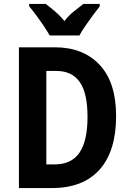

<svg xmlns="http://www.w3.org/2000/svg" viewBox="-20 -954 659 974"><path d="M569 -365Q569 -188 485.5 -94Q402 0 243 0H76V-714H259Q402 -714 485.5 -625Q569 -536 569 -365ZM424 -360Q424 -482 384.5 -538Q345 -594 267 -594H215V-120H257Q343 -120 383.5 -180Q424 -240 424 -360ZM232 -774Q221 -794 202.5 -821.5Q184 -849 164 -876Q144 -903 128 -922V-934H212Q232 -919 258 -897Q284 -875 307 -847Q329 -876 355 -896.5Q381 -917 403 -934H486V-922Q471 -903 451 -876Q431 -849 412.5 -822Q394 -795 383 -774Z"/></svg>

Font: Noto Sans Gurmukhi UI Condensed
Style: Bold
Weight: 700
Width: 3
Designer: Jelle Bosma - Monotype Design Team
Foundry: Monotype Imaging Inc.
Version: Version 2.004; ttfautohint (v1.8.4.7-5d5b)